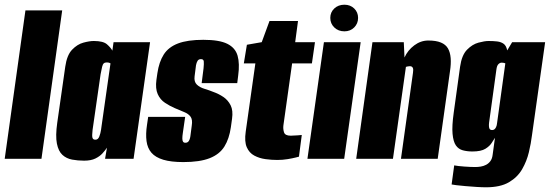

<svg xmlns="http://www.w3.org/2000/svg" viewBox="-29 -674 2334 815"><path d="M-9 0 79 -630H235L147 0Z M328 8Q301 8 277 3.5Q253 -1 236 -16.5Q219 -32 212.5 -64.5Q206 -97 214 -153L248 -391Q255 -440 277 -463Q299 -486 325 -493Q351 -500 369 -500Q409 -500 425 -486Q441 -472 448 -459L453 -495H608L538 0H417L425 -47Q417 -35 405.5 -22.5Q394 -10 375.5 -1Q357 8 328 8ZM376 -81Q382 -81 386 -84.5Q390 -88 392.5 -94.5Q395 -101 397 -108.5Q399 -116 400 -123.5Q401 -131 402 -138L440 -405Q438 -406 436 -407Q434 -408 431 -408.5Q428 -409 424 -409Q416 -409 411.5 -405Q407 -401 404.5 -390.5Q402 -380 398 -359L364 -123Q363 -112 362.5 -104Q362 -96 363 -91Q364 -86 367 -83.5Q370 -81 376 -81Z M749 14Q697 14 664 4Q631 -6 614 -25.5Q597 -45 593 -75Q589 -105 595 -144L600 -178H757L747 -109Q745 -96 745 -86.5Q745 -77 748 -72.5Q751 -68 758 -68Q765 -68 769 -71.5Q773 -75 775.5 -81.5Q778 -88 779 -95L785 -141Q789 -166 780 -178.5Q771 -191 753.5 -198Q736 -205 713 -215Q692 -224 671.5 -237.5Q651 -251 640.5 -274.5Q630 -298 635 -335L639 -363Q646 -411 666 -442.5Q686 -474 726.5 -489.5Q767 -505 834 -505Q902 -505 936 -488Q970 -471 979.5 -437.5Q989 -404 982 -353L978 -321H827L835 -384Q837 -404 836 -413.5Q835 -423 824 -423Q814 -423 809.5 -415.5Q805 -408 803 -397L797 -350Q794 -327 806.5 -315Q819 -303 839 -297Q859 -291 876 -284Q899 -276 919 -262.5Q939 -249 950 -227Q961 -205 956 -170L951 -134Q944 -85 923.5 -52Q903 -19 861 -2.5Q819 14 749 14Z M1148 5Q1124 5 1098 1.5Q1072 -2 1050.5 -13.5Q1029 -25 1018.5 -49Q1008 -73 1014 -115L1055 -405H1006L1019 -484L1082 -495L1115 -585H1236L1224 -495H1308L1295 -405H1211L1174 -142Q1172 -127 1176.5 -112.5Q1181 -98 1205 -98Q1217 -98 1234.5 -99.5Q1252 -101 1252 -101L1240 -9Q1240 -9 1226.5 -5.5Q1213 -2 1192 1.5Q1171 5 1148 5Z M1276 0 1346 -495H1502L1432 0ZM1433 -541Q1407 -541 1390 -557.5Q1373 -574 1373 -598Q1373 -622 1390 -638Q1407 -654 1433 -654Q1458 -654 1474.5 -638Q1491 -622 1491 -598Q1491 -574 1474.5 -557.5Q1458 -541 1433 -541Z M1483 0 1552 -495H1685L1688 -430Q1702 -461 1729.5 -481.5Q1757 -502 1789 -502Q1822 -502 1842.5 -493.5Q1863 -485 1872.5 -468.5Q1882 -452 1884 -427.5Q1886 -403 1881 -371L1829 0H1673L1724 -365Q1725 -372 1725 -377Q1725 -382 1723.5 -385.5Q1722 -389 1719 -391Q1716 -393 1711 -393Q1709 -393 1705.5 -392.5Q1702 -392 1699 -391.5Q1696 -391 1694 -390L1639 0Z M2034 121Q2017 121 1993.5 119.5Q1970 118 1947 116Q1924 114 1907.5 112Q1891 110 1888 109L1899 28Q1914 31 1942 33Q1970 35 1988 35Q2000 35 2012 33Q2024 31 2034.5 25.5Q2045 20 2052.5 10Q2060 0 2062 -16L2072 -89Q2067 -82 2058.5 -68Q2050 -54 2031.5 -42.5Q2013 -31 1976 -31Q1954 -31 1935.5 -36Q1917 -41 1906 -57Q1895 -73 1892 -106Q1889 -139 1897 -196L1924 -391Q1931 -440 1953.5 -463Q1976 -486 2002 -493Q2028 -500 2045 -500Q2066 -500 2082 -498Q2098 -496 2109 -488Q2120 -480 2124 -460L2145 -495H2285L2229 -99Q2225 -66 2216 -28Q2207 10 2187.5 44Q2168 78 2131.5 99.5Q2095 121 2034 121ZM2060 -122Q2065 -122 2069 -124.5Q2073 -127 2076.5 -134Q2080 -141 2081 -152L2116 -405Q2114 -406 2112 -406.5Q2110 -407 2107.5 -407.5Q2105 -408 2100 -408Q2093 -408 2086.5 -401.5Q2080 -395 2078 -378L2047 -153Q2046 -144 2046.5 -138Q2047 -132 2048.5 -128.5Q2050 -125 2053 -123.5Q2056 -122 2060 -122Z"/></svg>

Font: Alumni Sans Black
Style: Italic
Weight: 900
Italic angle: -8°
Version: Version 1.016